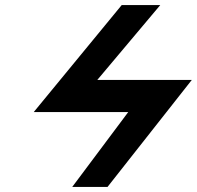

<svg xmlns="http://www.w3.org/2000/svg" viewBox="-20 -739 777 758"><path d="M460.6 -719.1 113.2 -296.6H486.3L265.1 -0.9H404.4L737.2 -423.4H364.1L612.8 -719.1Z"/></svg>

Font: Hussar
Style: BdOblTwo
Weight: 700
Foundry: Cannot Into Space Fonts
Version: Version 2.00